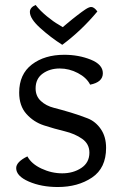

<svg xmlns="http://www.w3.org/2000/svg" viewBox="-20 -744 494 771"><path d="M230 -564Q183 -594 141.5 -631.5Q100 -669 100 -696Q100 -714 123 -724Q142 -700 169 -678Q196 -656 214 -646L232 -635Q238 -640 250.5 -650.5Q263 -661 270.5 -667Q278 -673 289 -681.5Q300 -690 307.5 -695.5Q315 -701 322.5 -706Q330 -711 336 -713.5Q342 -716 346 -716Q358 -716 371 -698Q307 -621 230 -564ZM342 -404Q328 -432 293 -450.5Q258 -469 220 -469Q180 -469 151.5 -448.5Q123 -428 123 -389Q123 -358 144 -338.5Q165 -319 196.5 -311Q228 -303 264.5 -292Q301 -281 332.5 -268.5Q364 -256 385 -225.5Q406 -195 406 -150Q406 -69 349.5 -31Q293 7 212 7Q146 7 95.5 -15Q45 -37 45 -69Q45 -94 90 -116Q106 -86 146.5 -67Q187 -48 230 -48Q274 -48 306.5 -69.5Q339 -91 339 -131Q339 -166 310 -186.5Q281 -207 239.5 -217Q198 -227 156.5 -240.5Q115 -254 86 -286.5Q57 -319 57 -372Q57 -446 108 -485Q159 -524 238 -524Q296 -524 344.5 -504.5Q393 -485 393 -450Q393 -414 342 -404Z"/></svg>

Font: Overlock SC
Style: Regular
Weight: 400
Designer: Dario Muhafara
Foundry: Dario Manuel Muhafara
Version: Version 1.001